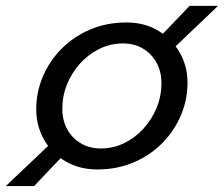

<svg xmlns="http://www.w3.org/2000/svg" viewBox="-70 -556 755 647"><path d="M433.5 -394.7 446.8 -408.2H446.3L569 -536.3H664.7L504.7 -383.6H498.4L472.4 -357.7ZM134.1 -101.5 173.3 -62.8 159.8 -49.7H159.6L45 71H-50.4L101.3 -73H106.6ZM356 -480.3Q417.1 -480.3 463.1 -452.6Q509.2 -424.9 535.5 -379.1Q561.9 -333.3 561.9 -277Q561.9 -220 539.6 -167.4Q517.4 -114.8 476.7 -73.6Q435.9 -32.5 380.2 -8.7Q324.4 15 258 15Q197.6 15 151.1 -12.2Q104.5 -39.4 78.3 -85.7Q52.1 -132 52.1 -188.2Q52.1 -245.3 74.4 -297.8Q96.6 -350.4 137.3 -391.6Q178.1 -432.8 233.8 -456.5Q289.6 -480.3 356 -480.3ZM269.5 -55.7Q311.5 -55.7 348.4 -73.6Q385.3 -91.6 413.7 -122.8Q442 -154 458 -193.1Q474 -232.3 474 -275.6Q474 -315 457.3 -345.1Q440.7 -375.2 411.6 -392.4Q382.5 -409.6 344.5 -409.6Q302.5 -409.6 265.6 -391.6Q228.7 -373.7 200.3 -342.5Q172 -311.3 156 -272.1Q140 -233 140 -189.6Q140 -150.3 156.7 -120.2Q173.3 -90 202.8 -72.8Q232.2 -55.7 269.5 -55.7Z"/></svg>

Font: Intel One Mono Light
Style: Italic
Weight: 300
Italic angle: -16°
Monospace: yes
Designer: Fred Shallcrass
Foundry: Frere-Jones Type LLC
Version: Version 1.004